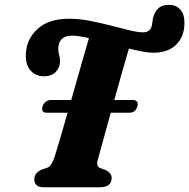

<svg xmlns="http://www.w3.org/2000/svg" viewBox="-20 -794 802 814"><path d="M160.5 -343.5Q164 -355 174 -362.5Q184 -370 195 -370H282Q303 -443.5 323.2 -514.8Q343.5 -586 357 -632.5Q336 -637 318 -640Q300 -643 286.5 -643Q228 -643 227 -586.5Q227 -572 230.8 -560.8Q234.5 -549.5 234.5 -533Q234 -507 215.8 -488.8Q197.5 -470.5 167 -470.5Q132 -470.5 110.2 -494.2Q88.5 -518 89.5 -561.5Q90.5 -625.5 137.8 -670Q185 -714.5 272.5 -714.5Q315.5 -714.5 361 -705.8Q406.5 -697 449.2 -685.8Q492 -674.5 527.8 -665.8Q563.5 -657 587 -657Q615 -657 623 -682Q625 -690 625.8 -697.5Q626.5 -705 628 -714.5Q634 -741.5 650 -757.5Q666 -773.5 696.5 -773.5Q726 -773.5 744.2 -753.5Q762.5 -733.5 762 -694.5Q761 -637 726 -603.8Q691 -570.5 630 -570.5Q610.5 -570.5 583.8 -575.5Q557 -580.5 526.5 -588Q512.5 -540 496.2 -483.2Q480 -426.5 464.5 -370H543.5Q555.5 -370 561 -362.5Q566.5 -355 562.5 -343.5Q555 -316 527.5 -316H449.5Q431 -249 416.2 -195.2Q401.5 -141.5 395 -118Q390 -101 393.2 -92.8Q396.5 -84.5 405 -81.5L430.5 -72Q454 -59 453.5 -38.5Q453 -19 439.8 -9.5Q426.5 0 405.5 0H165.5Q144 0 134.8 -9.2Q125.5 -18.5 125.5 -33Q125.5 -49 134 -58.8Q142.5 -68.5 156.5 -75L182 -83.5Q198.5 -89 212.5 -132Q220.5 -156.5 234.8 -206Q249 -255.5 266.5 -316H178.5Q152.5 -316 160.5 -343.5Z"/></svg>

Font: Fraunces 9pt Soft
Style: Bold Italic
Weight: 700
Italic angle: -16°
Version: Version 1.000;[b76b70a41]